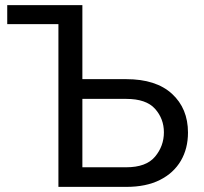

<svg xmlns="http://www.w3.org/2000/svg" viewBox="-20 -731 799 751"><path d="M8.3 -636.7V-710.9H231.4V-636.7ZM280.3 -421.4H473.6Q590.3 -421.4 652.8 -364Q715.3 -306.6 715.3 -212.4Q715.3 -149.9 687.3 -102.1Q659.2 -54.2 605.5 -27.1Q551.8 0 473.6 0H208.5V-710.9H302.2V-76.7H473.6Q551.8 -76.7 586.4 -118.2Q621.1 -159.7 621.1 -213.4Q621.1 -266.6 586.4 -305.4Q551.8 -344.2 473.6 -344.2H280.3Z"/></svg>

Font: RobotoDEMO
Style: Regular
Weight: 400
Designer: Christian Robertson
Foundry: Google
Version: Version 2.136